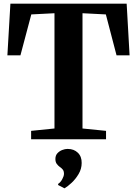

<svg xmlns="http://www.w3.org/2000/svg" viewBox="-20 -763 750 1052"><path d="M278.5 -59V-690.5L151.5 -684L92 -460H20.5L37 -743H674L690 -460H618.5L560 -684L432 -690.5V-59L561 -46V0H150.5V-46ZM427.5 130Q427.5 162 411 190Q394.5 218 372.5 238.5Q350.5 259 334 268.5H332.5L299 251L298 245Q311.5 236.5 321 219Q330.5 201.5 330.5 189.5Q330.5 174.5 324.2 166.5Q318 158.5 307.5 151.5Q298.5 145 291 135Q283.5 125 283.5 108Q283.5 88.5 294.8 76.5Q306 64.5 321.2 58.8Q336.5 53 348.5 53H351.5Q385 53 406.5 73.8Q428 94.5 427.5 130Z"/></svg>

Font: Merriweather 60pt
Style: Bold
Weight: 700
Version: Version 2.100